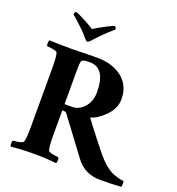

<svg xmlns="http://www.w3.org/2000/svg" viewBox="-150 -971 1015 1100"><g transform="rotate(20 357.0 -421.0)"><path d="M244.1 -788.1Q269.5 -804.7 311.5 -826.7Q353.5 -848.6 361.3 -848.6Q371.1 -848.6 371.1 -830.1Q347.7 -812.5 296.9 -761.7Q293 -757.8 257.8 -719.7Q249 -710.9 243.2 -710.9Q238.3 -710.9 230.5 -719.7Q212.9 -741.2 188.5 -765.6Q140.6 -812.5 117.2 -830.1Q117.2 -848.6 127 -848.6Q134.8 -848.6 176.8 -826.7Q218.8 -804.7 244.1 -788.1ZM327.1 -644.5Q421.9 -644.5 481.4 -598.1Q541 -551.8 541 -466.8Q541 -412.1 495.6 -365.7Q450.2 -319.3 408.2 -308.6Q439.5 -265.6 475.1 -220.2Q510.7 -174.8 530.3 -150.4L549.8 -127Q570.3 -101.6 593.8 -82Q617.2 -62.5 635.7 -53.7Q654.3 -44.9 672.9 -39.6Q691.4 -34.2 699.2 -33.2Q707 -32.2 711.9 -32.2Q714.8 -25.4 713.9 -12.2Q712.9 1 711.9 3.9Q655.3 7.8 584 7.8Q488.3 7.8 434.6 -65.4L276.4 -277.3Q266.6 -292 258.8 -292H244.1V-141.6Q244.1 -69.3 252 -49.8Q256.8 -37.1 314.5 -32.2Q318.4 -27.3 317.9 -14.2Q317.4 -1 314.5 3.9Q248 -2.9 174.8 -2.9Q103.5 -2.9 37.1 3.9Q34.2 -1 33.7 -14.2Q33.2 -27.3 37.1 -32.2Q94.7 -37.1 99.6 -49.8Q107.4 -69.3 107.4 -141.6V-501Q107.4 -573.2 99.6 -592.8Q95.7 -603.5 37.1 -608.4Q33.2 -613.3 33.7 -626.5Q34.2 -639.6 37.1 -644.5Q81.1 -641.6 176.8 -641.6Q195.3 -641.6 245.6 -643.1Q295.9 -644.5 327.1 -644.5ZM395.5 -457Q395.5 -605.5 297.9 -605.5Q253.9 -605.5 249 -593.8Q244.1 -582 244.1 -534.2V-330.1H289.1Q332 -330.1 363.8 -366.2Q395.5 -402.3 395.5 -457Z"/></g></svg>

Font: Crimson
Style: Bold
Weight: 700
Version: Version 0.8 ; ttfautohint (v1.00) -l 8 -r 50 -G 200 -x 14 -D